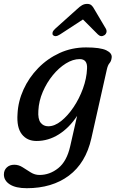

<svg xmlns="http://www.w3.org/2000/svg" viewBox="-61 -714 604 986"><path d="M408 -3Q379.5 123 293 187.8Q206.5 252.5 76.5 252.5Q20 252.5 -10.5 233Q-41 213.5 -41 182Q-41 160 -26.2 146Q-11.5 132 12.5 132Q35 132 55.5 145.2Q76 158.5 97 171.5Q118 184.5 142 184.5Q194.5 184.5 238.2 149.5Q282 114.5 299.5 37L335 -119Q295 -58 241.2 -24Q187.5 10 126.5 10Q78 10 51 -24.8Q24 -59.5 29 -129Q32 -193.5 59.8 -254.5Q87.5 -315.5 135 -364.2Q182.5 -413 245.2 -441.8Q308 -470.5 381 -470.5Q454 -470.5 484.8 -455.8Q515.5 -441 512.5 -418Q510.5 -400 501.5 -389.8Q492.5 -379.5 487.5 -356.5ZM136 -146Q133 -103 147.5 -84.2Q162 -65.5 187 -65.5Q219.5 -65.5 253.2 -92.5Q287 -119.5 316.5 -163.2Q346 -207 365 -259.2Q384 -311.5 386 -361.5Q389 -410.5 348 -410.5Q313.5 -410.5 277.2 -388Q241 -365.5 210 -327.5Q179 -289.5 158.8 -242.5Q138.5 -195.5 136 -146ZM247 -537Q223 -521.5 211 -534Q207 -538.5 209 -547.2Q211 -556 222 -566L334 -666.5Q348 -680 360 -687Q372 -694 386.5 -694Q400.5 -694 408.5 -687Q416.5 -680 423.5 -666.5L483 -566Q488 -556 485.5 -547.2Q483 -538.5 476.5 -534Q458 -521.5 442 -537L365 -614Z"/></svg>

Font: Fraunces 9pt SuperSoft
Style: Italic
Weight: 400
Italic angle: -16°
Version: Version 1.000;[b76b70a41]